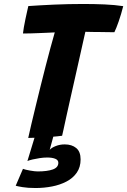

<svg xmlns="http://www.w3.org/2000/svg" viewBox="-20 -687 640 966"><path d="M159 259Q119.5 259 93 254.5Q66.5 250 59 247.5L95.5 162.5Q107 167 131.2 171.2Q155.5 175.5 169.5 175.5Q218 175.5 245.8 165.5Q273.5 155.5 273.5 132Q273.5 118 258 111.8Q242.5 105.5 217.5 105.5Q199.5 105.5 180 108.5Q160.5 111.5 144.2 115.2Q128 119 118 123L158 -8.5L252 -13.5L230 67Q239.5 56 260.5 47.8Q281.5 39.5 305.5 39.5Q341.5 39.5 363.5 57.8Q385.5 76 385.5 115Q385.5 154 366.2 181.8Q347 209.5 314.2 226.5Q281.5 243.5 241.5 251.2Q201.5 259 159 259ZM95.5 -518.5Q96.5 -529.5 100 -549.8Q103.5 -570 108.2 -592.2Q113 -614.5 117 -632.2Q121 -650 122.5 -656.5Q180 -660.5 252.5 -663.8Q325 -667 398.5 -667Q454 -667 506 -664.8Q558 -662.5 600 -656Q589.5 -614.5 577 -578.8Q564.5 -543 555.5 -525Q546 -525 528.2 -525.2Q510.5 -525.5 488.8 -525.8Q467 -526 446 -526.2Q425 -526.5 409.5 -527Q405.5 -508.5 397.2 -472.5Q389 -436.5 378.8 -390.2Q368.5 -344 357 -293.2Q345.5 -242.5 334.5 -193.5Q323.5 -144.5 314.5 -103.8Q305.5 -63 299.8 -36.2Q294 -9.5 292.5 -4Q271.5 -1 238.8 1.5Q206 4 174 5.5Q142 7 122 7Q128.5 -22.5 138.2 -64.2Q148 -106 160 -154.8Q172 -203.5 184.5 -254.8Q197 -306 209.8 -355Q222.5 -404 233.5 -445Q240 -468 245.5 -488Q251 -508 255.5 -524Q238 -523 217.8 -522.2Q197.5 -521.5 176.2 -520.5Q155 -519.5 134.5 -519Q114 -518.5 95.5 -518.5Z"/></svg>

Font: Grandstander Thin
Style: Bold Italic
Weight: 700
Italic angle: -15°
Version: Version 1.200